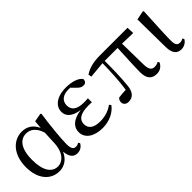

<svg xmlns="http://www.w3.org/2000/svg" viewBox="84 -1228 1933 1933"><g transform="rotate(-45 1051.0 -261.0)"><path d="M257 15C319 15 384 -17 420 -100C430 -16 460 15 514 15C554 15 586 -8 602 -39L591 -56C578 -48 567 -43 548 -43C515 -43 498 -65 498 -129C498 -211 516 -383 536 -524L526 -531L438 -515L430 -428C397 -502 340 -537 268 -537C152 -537 45 -440 45 -253C45 -84 134 15 257 15ZM426 -365 419 -217C411 -84 341 -30 281 -30C195 -30 141 -107 141 -261C141 -430 208 -493 285 -493C342 -493 397 -460 426 -365Z M872 15C972 15 1052 -28 1096 -88L1081 -107C1029 -69 971 -50 900 -50C808 -50 764 -87 764 -147C764 -203 802 -248 928 -248C939 -248 950 -248 977 -247V-303C953 -301 937 -301 920 -301C814 -301 775 -342 775 -403C775 -465 820 -505 902 -505L927 -504L971 -459C1000 -430 1015 -425 1040 -425C1066 -425 1084 -444 1081 -474C1050 -517 974 -537 897 -537C758 -537 691 -471 691 -395C691 -334 737 -285 843 -271C718 -254 670 -196 670 -128C670 -39 752 15 872 15Z M1643 15C1689 15 1723 -8 1743 -49L1733 -66C1716 -56 1702 -51 1677 -51C1639 -51 1617 -72 1614 -140L1609 -449L1764 -445L1761 -523H1372C1274 -523 1208 -506 1149 -467L1156 -433L1331 -449C1329 -339 1325 -216 1307 -94C1269 -93 1237 -90 1206 -86C1191 -75 1184 -60 1184 -39C1184 -8 1207 13 1243 13C1305 13 1343 -28 1350 -113C1361 -218 1363 -339 1363 -450H1547C1542 -328 1534 -205 1534 -116C1534 -21 1577 15 1643 15Z M1993 15C2038 15 2072 -13 2085 -38L2076 -56C2063 -49 2050 -43 2030 -43C1999 -43 1978 -59 1978 -120C1978 -196 1983 -284 1995 -525L1986 -531L1891 -512L1896 -114C1897 -23 1934 15 1993 15Z"/></g></svg>

Font: Source Han Serif SC Medium
Style: Regular
Weight: 500
Designer: Ryoko NISHIZUKA 西塚涼子 (kana & ideographs); Frank Grießhammer (Latin, Greek & Cyrillic); Wenlong ZHANG 张文龙 (bopomofo); San
Foundry: Adobe
Version: Version 2.003;hotconv 1.1.1;makeotfexe 2.6.0